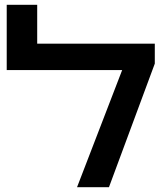

<svg xmlns="http://www.w3.org/2000/svg" viewBox="-20 -780 697 800"><path d="M301 0 489 -488H8V-760H135V-598H625V-515L434 0Z"/></svg>

Font: Noto Sans Hebrew Semi
Style: Regular
Weight: 600
Designer: Monotype Design Team
Foundry: Monotype Imaging Inc.
Version: Version 1.902